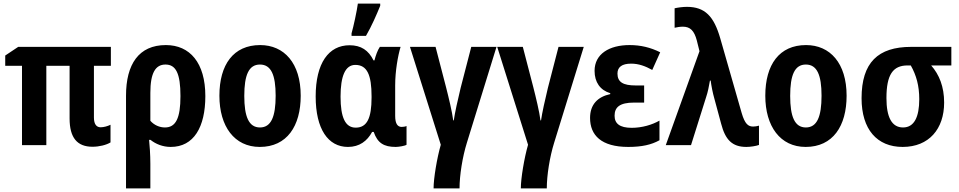

<svg xmlns="http://www.w3.org/2000/svg" viewBox="-20 -805 5319 1065"><path d="M538 -99C516 -99 501 -115 501 -153V-440H595V-545H81L9 -497V-440H102V0H237V-440H366V-148C366 -41 408 9 493 9C531 9 570 -1 593 -15V-113C577 -105 556 -99 538 -99Z M1119 -272C1119 -457 1033 -555 900 -555C750 -555 679 -449 679 -274V240H814V103C814 55 810 -3 807 -29H815C844 -6 883 10 927 10C1055 10 1119 -100 1119 -272ZM898 -447C956 -447 981 -397 981 -272C981 -149 955 -98 895 -98C865 -98 835 -111 814 -135V-290C814 -400 842 -447 898 -447Z M1648 -274C1648 -455 1556 -555 1423 -555C1275 -555 1197 -447 1197 -274C1197 -104 1280 10 1421 10C1572 10 1648 -106 1648 -274ZM1335 -273C1335 -389 1360 -447 1422 -447C1484 -447 1509 -389 1509 -274C1509 -158 1484 -98 1422 -98C1360 -98 1335 -158 1335 -273Z M1930 -606H2010C2042 -661 2069 -724 2089 -773V-785H1965C1960 -746 1941 -658 1930 -620ZM1910 10C1974 10 2017 -23 2044 -73H2053C2074 -12 2109 10 2175 10C2192 10 2227 4 2235 -2V-106C2229 -103 2217 -101 2208 -101C2186 -101 2172 -118 2172 -162V-331C2172 -411 2187 -495 2202 -545H2087C2074 -526 2064 -497 2057 -470H2052C2024 -526 1983 -554 1919 -554C1803 -554 1731 -455 1731 -270C1731 -89 1800 10 1910 10ZM1953 -97C1895 -97 1869 -154 1869 -269C1869 -383 1895 -445 1951 -445C2017 -445 2041 -388 2041 -271V-264C2041 -150 2016 -97 1953 -97Z M2734 -545H2594L2535 -317C2519 -251 2503 -179 2497 -137H2494C2488 -185 2469 -263 2454 -322L2396 -545H2254L2425 -2C2404 71 2385 184 2385 240H2529C2529 168 2545 66 2570 -14Z M3218 -545H3078L3019 -317C3003 -251 2987 -179 2981 -137H2978C2972 -185 2953 -263 2938 -322L2880 -545H2738L2909 -2C2888 71 2869 184 2869 240H3013C3013 168 3029 66 3054 -14Z M3553 -331H3506C3437 -331 3405 -349 3405 -397C3405 -433 3430 -452 3481 -452C3523 -452 3560 -438 3598 -417L3642 -515C3588 -542 3533 -555 3472 -555C3360 -555 3278 -506 3278 -412C3278 -349 3309 -305 3365 -288V-283C3295 -268 3253 -225 3253 -151C3253 -55 3315 10 3465 10C3540 10 3593 -2 3638 -27V-136C3598 -113 3542 -96 3484 -96C3417 -96 3389 -120 3389 -163C3389 -210 3417 -236 3497 -236H3553Z M3673 0H3813L3897 -267C3906 -293 3913 -328 3918 -358H3922C3926 -328 3933 -291 3943 -256L3980 -119C4003 -30 4041 10 4120 10C4142 10 4175 5 4190 -1V-108C4179 -105 4168 -103 4158 -103C4130 -103 4112 -117 4094 -178L3975 -593C3940 -714 3891 -767 3790 -767C3767 -767 3739 -763 3722 -759V-651C3735 -654 3751 -657 3768 -657C3809 -657 3831 -634 3845 -581L3860 -521Z M4676 -274C4676 -455 4584 -555 4451 -555C4303 -555 4225 -447 4225 -274C4225 -104 4308 10 4449 10C4600 10 4676 -106 4676 -274ZM4363 -273C4363 -389 4388 -447 4450 -447C4512 -447 4537 -389 4537 -274C4537 -158 4512 -98 4450 -98C4388 -98 4363 -158 4363 -273Z M5217 -236C5217 -324 5190 -391 5145 -442H5257V-545H5034C4850 -545 4759 -458 4759 -260C4759 -87 4845 10 4987 10C5133 10 5217 -90 5217 -236ZM4897 -261C4897 -391 4933 -442 5014 -442H5032C5063 -387 5079 -329 5079 -255C5079 -156 5051 -98 4989 -98C4926 -98 4897 -156 4897 -261Z"/></svg>

Font: Noto Sans Display SemiCondensed
Style: Bold
Weight: 700
Width: 4
Designer: Monotype Design Team
Foundry: Monotype Imaging Inc.
Version: Version 1.900